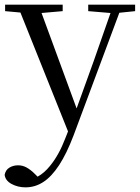

<svg xmlns="http://www.w3.org/2000/svg" viewBox="-30 -536 602 827"><path d="M80 271Q47 271 20 256.5Q-7 242 -10 217Q-6 196 10.5 186Q27 176 48 176Q68 176 85.5 186Q103 196 120 213L132 225Q161 209 185 179Q224 132 252 58L263 30L58 -482L-8 -488V-516H240V-488L149 -480L300 -69L374 -274L446 -480L350 -488V-516H552V-488L484 -481L287 47Q257 126 224.5 175.5Q192 225 156.5 248Q121 271 80 271Z"/></svg>

Font: Early Summer Mincho
Style: Regular
Weight: 400
Designer: GuiWonder
Version: Version 1.002